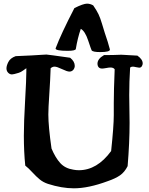

<svg xmlns="http://www.w3.org/2000/svg" viewBox="-20 -1023 823 1057"><path d="M397.5 -753.9Q396.5 -743.2 352.5 -743.2Q286.1 -743.2 286.1 -755.9V-756.8Q315.4 -835 389.6 -978.5Q438.5 -1002.9 459 -1002.9Q476.6 -1002.9 493.2 -993.2Q512.7 -964.8 522.5 -944.3Q532.2 -923.8 542 -890.6Q551.8 -857.4 556.6 -842.8Q575.2 -789.1 585 -751V-750Q585 -736.3 532.2 -736.3Q490.2 -736.3 484.4 -746.1Q482.4 -749 465.3 -800.3Q448.2 -851.6 424.8 -864.3Q407.2 -813.5 397.5 -753.9ZM119.1 -111.3Q111.3 -186.5 111.3 -276.4Q111.3 -349.6 118.2 -468.3Q125 -586.9 125 -628.9V-647.5Q122.1 -645.5 107.9 -635.3Q93.8 -625 83 -622.1Q54.7 -613.3 45.9 -613.3Q34.2 -613.3 25.4 -622.1Q15.6 -631.8 15.6 -646.5Q15.6 -661.1 25.4 -680.7Q36.1 -703.1 66.4 -713.9Q115.2 -715.8 152.8 -717.8Q190.4 -719.7 208.5 -721.2Q226.6 -722.7 235.4 -722.7Q242.2 -722.7 366.2 -705.1Q391.6 -684.6 391.6 -660.2Q391.6 -649.4 383.8 -638.7Q375 -628.9 362.3 -628.9Q349.6 -628.9 321.3 -642.6Q293 -656.2 280.3 -656.2Q269.5 -656.2 258.8 -647.5Q256.8 -585 251.5 -505.4Q246.1 -425.8 246.1 -392.6Q246.1 -327.1 263.7 -205.1Q285.2 -154.3 312 -125Q338.9 -95.7 383.8 -88.9Q399.4 -85.9 414.1 -85.9Q514.6 -85.9 591.8 -191.4Q606.4 -329.1 606.4 -388.7V-455.1Q606.4 -524.4 611.3 -641.6Q604.5 -651.4 587.9 -651.4Q580.1 -651.4 564.5 -648.4Q548.8 -645.5 542 -645.5Q525.4 -645.5 519.5 -658.2Q516.6 -665 516.6 -671.9Q516.6 -699.2 552.7 -719.7Q580.1 -719.7 601.6 -720.2Q623 -720.7 632.8 -721.2Q642.6 -721.7 646.5 -721.7Q653.3 -721.7 658.2 -721.2Q663.1 -720.7 684.1 -719.7Q705.1 -718.8 736.3 -716.8Q765.6 -696.3 765.6 -673.8Q765.6 -666 760.7 -658.2Q755.9 -650.4 746.1 -650.4Q741.2 -650.4 729 -653.3Q716.8 -656.2 710.9 -656.2Q701.2 -656.2 696.3 -650.4Q691.4 -573.2 691.4 -499Q691.4 -472.7 692.4 -423.3Q693.4 -374 693.4 -346.7Q693.4 -238.3 682.6 -108.4Q666 -75.2 640.6 -57.6Q615.2 -40 572.3 -25.4Q466.8 13.7 386.7 13.7Q320.3 13.7 244.1 -10.7Q217.8 -19.5 198.7 -35.2Q179.7 -50.8 158.2 -74.2Q136.7 -97.7 119.1 -111.3Z"/></svg>

Font: LPEducational
Style: Medium
Weight: 500
Designer: Based on Essays1743, by John Stracke, which says:

Based on the typeface in a 1743 English translation of the essays of 
Version: Version 001.204